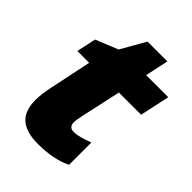

<svg xmlns="http://www.w3.org/2000/svg" viewBox="-198 -759 863 863"><g transform="rotate(45 233.5 -327.0)"><path d="M246.1 -172.9Q246.1 -142.1 277.3 -142.1Q308.6 -142.1 366.2 -165V-22.9Q300.3 9.8 200.2 9.8Q126.5 9.8 89.8 -22Q53.2 -53.7 53.2 -123Q53.2 -160.2 64.9 -214.8L106 -411.1H30.8L50.8 -503.9L157.2 -546.9L224.1 -664.1H350.1L326.2 -553.2H466.8L436 -411.1H294.9L253.9 -224.1Q246.1 -188 246.1 -172.9Z"/></g></svg>

Font: Open Sans Hebrew Extra Bold
Style: Italic
Weight: 800
Italic angle: -12°
Foundry: Ascender Corporation, Yanek Iontef
Version: Version 2.001;PS 002.001;hotconv 1.0.70;makeotf.lib2.5.58329